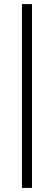

<svg xmlns="http://www.w3.org/2000/svg" viewBox="-20 -743 263 936"><path d="M87 173V-723H136V173Z"/></svg>

Font: Archivo SemiCondensed Thin
Style: Regular
Weight: 250
Width: 4
Designer: Hector Gatti
Foundry: Omnibus-Type
Version: Version 2.001